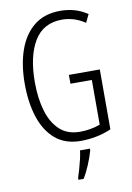

<svg xmlns="http://www.w3.org/2000/svg" viewBox="-101 -786 735 1070"><g transform="rotate(-10 266.5 -251.5)"><path d="M303 -364H478V-25Q437 -7 392.5 1.5Q348 10 306 10Q218 10 162 -37.5Q106 -85 79 -168Q52 -251 52 -357Q52 -465 81 -547.5Q110 -630 168.5 -677Q227 -724 317 -724Q358 -724 396 -713.5Q434 -703 470 -679L448 -633Q415 -655 382.5 -664.5Q350 -674 318 -674Q212 -674 160.5 -588.5Q109 -503 109 -356Q109 -265 130 -194Q151 -123 195 -82Q239 -41 310 -41Q341 -41 370.5 -46.5Q400 -52 424 -61V-314H303ZM347 71Q337 107 320 148Q303 189 283 221H254V210Q260 192 268 164.5Q276 137 282.5 109Q289 81 291 61H347Z"/></g></svg>

Font: Noto Sans Telugu ExtraCondensed Light
Style: Regular
Weight: 300
Width: 2
Designer: Jelle Bosma - Monotype Design Team
Foundry: Monotype Imaging Inc.
Version: Version 2.005; ttfautohint (v1.8.4.7-5d5b)